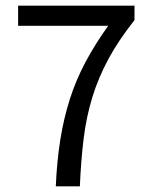

<svg xmlns="http://www.w3.org/2000/svg" viewBox="-20 -658 537 678"><path d="M177 0Q181 -90 193 -165Q205 -240 226.5 -307.5Q248 -375 281.5 -438Q315 -501 362 -567H44V-638H455V-587Q398 -515 362.5 -449Q327 -383 306 -314.5Q285 -246 275.5 -169.5Q266 -93 262 0Z"/></svg>

Font: TypoPRO Source Sans Pro
Style: Regular
Weight: 400
Designer: Paul D. Hunt
Foundry: Adobe Systems Incorporated
Version: Version 2.020;PS 2.000;hotconv 1.0.86;makeotf.lib2.5.63406